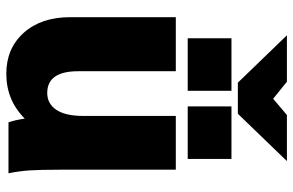

<svg xmlns="http://www.w3.org/2000/svg" viewBox="-178 -732 917 600"><g transform="rotate(90 280.0 -431.5)"><path d="M521 0H361.8Q355 -19 350.1 -50.8Q292.5 6.8 210 6.8Q130.9 6.8 82 -47.6Q33.2 -102.1 33.2 -192.9V-522.9H202.1V-217.8Q202.1 -121.1 270 -121.1Q303.7 -121.1 322.8 -149.7Q341.8 -178.2 341.8 -233.9V-522.9H509.8V-163.1Q509.8 -98.6 512 -65.9Q514.2 -33.2 521 0ZM263.2 -560.1H99.1V-696.8H263.2ZM476.1 -560.1H312V-696.8H476.1ZM482.9 -870.1 335 -716.8H237.8L89.8 -870.1H234.9L288.1 -827.1L338.9 -870.1Z"/></g></svg>

Font: LT Superior Black
Style: Regular
Weight: 900
Designer: Daniel Lyons
Foundry: LyonsType
Version: Version 2.005